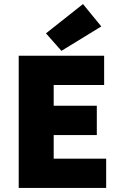

<svg xmlns="http://www.w3.org/2000/svg" viewBox="-20 -924 596 944"><path d="M72 0H502V-144H244V-260H456V-404H244V-506H492V-650H72ZM282 -674 478 -794 388 -904 206 -760Z"/></svg>

Font: Giro Sans Black
Style: Regular
Weight: 900
Designer: Paul D. Hunt
Foundry: Adobe Systems Incorporated
Version: Version 1.000;PS 1.0;hotconv 1.0.88;makeotf.lib2.5.647800